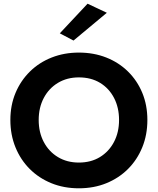

<svg xmlns="http://www.w3.org/2000/svg" viewBox="-20 -998 852 1037"><path d="M557 -929 453 -978 303 -818 377 -779ZM36 -350Q36 -270 63.5 -202.5Q91 -135 140.5 -85.5Q190 -36 257.5 -8.5Q325 19 406 19Q487 19 554.5 -8.5Q622 -36 671.5 -85.5Q721 -135 748.5 -202.5Q776 -270 776 -350Q776 -430 748.5 -496.5Q721 -563 671 -612Q621 -661 553.5 -687.5Q486 -714 406 -714Q327 -714 259.5 -687.5Q192 -661 142 -612Q92 -563 64 -496.5Q36 -430 36 -350ZM189 -350Q189 -417 216.5 -469Q244 -521 293 -550.5Q342 -580 406 -580Q472 -580 520.5 -550.5Q569 -521 596 -469Q623 -417 623 -350Q623 -283 595.5 -231Q568 -179 519.5 -149.5Q471 -120 406 -120Q342 -120 293 -149.5Q244 -179 216.5 -231Q189 -283 189 -350Z"/></svg>

Font: Jost-600-Semi-PL
Style: Regular
Weight: 600
Version: Version 3.300; ttfautohint (v0.97) -l 8 -r 50 -G 200 -x 14 -